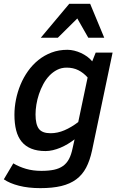

<svg xmlns="http://www.w3.org/2000/svg" viewBox="-36 -786 628 999"><path d="M442.9 -2.9Q431.6 49.3 412.1 86.4Q392.6 123.5 360.6 147.2Q328.6 170.9 283 181.9Q237.3 192.9 173.8 192.9Q111.3 192.9 62.7 180.4Q14.2 168 -16.1 147L33.2 64Q63.5 82 99.4 92.5Q135.3 103 179.2 103Q217.3 103 244.9 97.2Q272.5 91.3 291.7 77.6Q311 64 323 41.3Q335 18.6 341.8 -15.1L352.1 -61Q335 -47.9 316.2 -36.6Q297.4 -25.4 278.1 -17.3Q258.8 -9.3 239 -4.6Q219.2 0 201.2 0Q157.7 0 127 -12.5Q96.2 -24.9 76.7 -48.8Q57.1 -72.8 48.1 -107.9Q39.1 -143.1 39.1 -189Q39.1 -227.5 47.1 -267.8Q55.2 -308.1 70.8 -345.7Q86.4 -383.3 109.9 -416.3Q133.3 -449.2 164.1 -473.9Q194.8 -498.5 232.4 -512.7Q270 -526.9 314.9 -526.9Q332 -526.9 350.1 -522.5Q368.2 -518.1 385.3 -510.3Q402.3 -502.4 417.5 -491.5Q432.6 -480.5 443.8 -466.8L461.9 -512.2H549.8ZM419.9 -382.8Q397.9 -407.7 371.3 -420.9Q344.7 -434.1 311 -434.1Q283.7 -434.1 261.2 -422.6Q238.8 -411.1 220.7 -392.1Q202.6 -373 189.2 -348.1Q175.8 -323.2 166.7 -296.1Q157.7 -269 153.3 -241.9Q148.9 -214.8 148.9 -190.9Q148.9 -138.7 166.3 -115.7Q183.6 -92.8 227.1 -92.8Q263.7 -92.8 299.8 -108.4Q335.9 -124 371.1 -150.9ZM423.3 -589.8 366.2 -689.9 265.1 -589.8H176.3L324.2 -766.1H433.1L506.3 -589.8Z"/></svg>

Font: Clear Sans Medium
Style: Italic
Weight: 500
Italic angle: -12°
Foundry: Intel Corporation
Version: Version 1.00